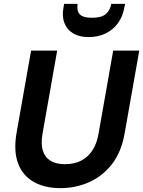

<svg xmlns="http://www.w3.org/2000/svg" viewBox="-20 -962 741 994"><path d="M293 12Q212 12 155 -20Q98 -52 74 -115Q50 -178 65 -270L141 -700H276L200 -269Q191 -218 201.5 -183Q212 -148 241 -130Q270 -112 317 -112Q363 -112 398.5 -129.5Q434 -147 457.5 -182Q481 -217 490 -269L566 -700H701L625 -270Q608 -174 559 -111.5Q510 -49 440.5 -18.5Q371 12 293 12ZM439 -770Q391 -770 359 -789Q327 -808 313.5 -843Q300 -878 309 -925L312 -942H382Q376 -908 392 -889Q408 -870 457 -870Q505 -870 527.5 -889Q550 -908 556 -942H628L624 -925Q616 -877 590.5 -842Q565 -807 526 -788.5Q487 -770 439 -770Z"/></svg>

Font: DM Sans 12pt
Style: Bold Italic
Weight: 700
Italic angle: -10°
Version: Version 4.004;gftools[0.9.30]